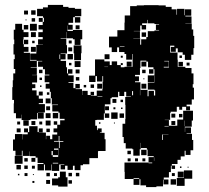

<svg xmlns="http://www.w3.org/2000/svg" viewBox="-20 -742 850 782"><path d="M768 -519H759V-498H733V-519H724V-529H704V-545H696V-531H676V-551H690V-556H673V-528H703V-499H704V-470H735V-465H760V-443H768V-399H765V-385H770V-337H761V-316H740V-309H754V-293H738V-307H722V-295H710V-307H700V-287H675V-282H673V-254H651V-253H668V-230H702V-255H726V-291H766V-251H761V-226H733V-205H734V-223H758V-199H740V-197H762V-172H767V-130H756V-111H736V-128H732V-105H716V-91H703V-74H680V-68H693V-54H679V-67H676V-41H668V-19H647V-11H666V9H646V-10H644V17H617V20H575V13H552V-12H548V11H524V-13H547V-16H524V-13H488V-42H487V-80H585V-77H600V-80H585V-102H606V-106H581V-133H578V-139H554V-160H553V-134H549V-108H523V-134H519V-137H492V-159H484V-184H479V-238H490V-257H491V-315H490V-347H513V-349H494V-368H486V-351H466V-368H461V-346H435V-342H430V-317H407V-280H403V-254H374V-253H368V-230H375V-212H378V-219H394V-203H387V-201H406V-175H410V-127H381V-126H379V-98H344V-73H318V-69H308V-49H284V-67H277V-50H255V-67H245V-52H227V-70H242V-72H221V-46H191V-72H189V-48H163V-72H159V-48H133V-74H157V-78H133V-100H125V-106H101V-125H100V-107H72V-128H69V-108H43V-128H33V-174H41V-196H71V-174H72V-195H93V-203H78V-219H94V-204H99V-228H133V-204H138V-219H154V-203H139V-202H167V-175H168V-189H184V-175H193V-194H213V-203H198V-219H213V-234H225V-252H243V-258H223V-283H218V-288H193V-314H216V-316H191V-342H187V-368H183V-381H166V-401H181V-407H162V-435H181V-438H163V-460H155V-470H135V-492H152V-494H130V-467H105V-465H130V-437H111V-436H131V-406H111V-399H124V-383H111V-374H129V-353H138V-340H155V-322H138V-318H163V-284H135V-283H158V-259H134V-282H131V-256H104V-253H68V-275H67V-260H45V-281H36V-321H37V-335H30V-387H32V-415H34V-443H42V-461H36V-501H40V-520H35V-562H38V-581H36V-621H42V-645H70V-621H76V-611H96V-591H76V-581H74V-562H77V-551H96V-531H77V-527H102V-495H129V-498H103V-524H128V-559H155V-560H135V-582H154V-591H136V-611H154V-622H137V-640H154V-653H159V-670H155V-676H131V-706H155V-712H175V-722H237V-714H259V-710H285V-706H311V-676H285V-672H278V-649H259V-641H276V-621H256V-638H255V-616H277V-620H315V-582H308V-559H284V-582H277V-586H251V-612H250V-587H227V-585H250V-558H253V-524H227V-522H247V-500H227V-494H249V-468H253V-443H257V-460H275V-442H258V-435H280V-407H259V-404H279V-383H287V-400H305V-382H288V-379H314V-355H315V-372H337V-355H349V-368H363V-354H350V-352H374V-373H397V-380H398V-409H400V-432H397V-410H375V-432H369V-408H343V-434H367V-500H405V-492H427V-477H435V-492H457V-477H472V-468H487V-470H520V-522H518V-499H494V-522H487V-530H465V-549H457V-530H435V-549H424V-593H458V-619H487V-650H488V-679H510V-717H537V-720H566V-721H626V-720H655V-714H679V-704H699V-682H701V-706H731V-680H733V-704H759V-678H735V-675H760V-647H735V-646H761V-622H767V-596H771V-546H768ZM107 -700H125V-682H107ZM78 -699H94V-683H78ZM307 -672V-650H285V-672ZM138 -653V-669H154V-653ZM123 -668V-654H109V-668ZM88 -663V-659H84V-663ZM580 -661V-647H559V-640H575V-622H557V-638H551V-616H525V-615H550V-587H523V-586H551V-560H555V-582H576V-591H582V-615H609V-618H628V-620H615V-642H628V-644H609V-647H582V-661ZM102 -645H130V-617H102ZM77 -640H95V-622H77ZM304 -639V-623H288V-639ZM106 -611H126V-591H106ZM575 -592H557V-610H575ZM77 -580H95V-562H77ZM260 -565V-577H272V-565ZM111 -566V-576H121V-566ZM312 -525H310V-497H282V-525H280V-557H312ZM468 -554V-552H487V-554ZM126 -531H106V-551H126ZM274 -533H258V-549H274ZM255 -522H277V-500H255ZM406 -521H426V-501H406ZM225 -520H222V-502H225ZM711 -506V-516H721V-506ZM472 -515H480V-507H472ZM576 -495H552V-465H550V-437H530V-431H546V-411H530V-407H552V-376H581V-350H585V-372H607V-353H612V-374H609V-377H582V-405H609V-407H582V-435H609V-460H605V-468H583V-491H576ZM647 -467H668V-494H649V-492H667V-470H647ZM284 -493H308V-469H284ZM496 -471V-491H516V-471ZM576 -471H556V-491H576ZM725 -472H707V-490H725ZM752 -487V-475H740V-487ZM271 -486V-476H261V-486ZM472 -485H480V-477H472ZM420 -469V-470H405V-469ZM605 -442H587V-460H605ZM288 -459H304V-443H288ZM139 -458H153V-444H139ZM559 -458H573V-444H559ZM611 -434H610V-408H611ZM303 -428V-414H289V-428ZM141 -426H151V-416H141ZM568 -423V-419H564V-423ZM376 -381V-401H396V-381ZM556 -401H576V-381H556ZM349 -398H363V-384H349ZM321 -396H331V-386H321ZM149 -394V-388H143V-394ZM551 -375H550V-354H551ZM522 -354V-371H518V-354ZM138 -369H154V-353H138ZM171 -356V-366H181V-356ZM377 -347H397V-349H377ZM186 -321H166V-341H186ZM438 -339H454V-323H438ZM471 -336H481V-326H471ZM184 -309V-293H168V-309ZM424 -309V-293H408V-309ZM450 -305V-297H442V-305ZM479 -304V-298H473V-304ZM459 -258H433V-284H459ZM195 -282H217V-260H195ZM186 -261H166V-281H186ZM425 -280V-262H407V-280ZM485 -262H467V-280H485ZM678 -279H694V-263H678ZM723 -264H709V-278H723ZM75 -252H97V-230H75ZM186 -231H166V-251H186ZM730 -228H731V-251H730ZM108 -233V-249H124V-233ZM694 -233H678V-249H694ZM199 -234V-248H213V-234ZM50 -235V-247H62V-235ZM140 -235V-247H152V-235ZM389 -244V-238H383V-244ZM448 -239H444V-243H448ZM650 -229V-227H667V-229ZM64 -203H48V-219H64ZM183 -218V-204H169V-218ZM643 -194H666V-195H643V-194H640V-172H643ZM222 -188H219V-168H200V-165H220V-139H223V-164H238V-167H222ZM195 -127H190V-110H195V-103H217V-110H218V-137H200V-132H217V-110H195ZM555 -132H577V-110H555ZM499 -128H513V-114H499ZM72 -75H40V-107H72ZM607 -87H608V-101H607ZM124 -83H108V-99H124ZM93 -84H79V-98H93ZM512 -97V-85H500V-97ZM530 -85V-97H542V-85ZM572 -97V-85H560V-97ZM217 -79H195V-76H217ZM65 -52H47V-70H65ZM93 -54H79V-68H93ZM122 -55H110V-67H122ZM713 -58V-64H719V-58ZM744 -59V-63H748V-59ZM700 -17H729V-48H763V-14H732V15H700ZM224 -43H248V-20H255V18H217V13H192V-15H217V-20H224ZM728 -19H704V-43H728ZM169 -24V-38H183V-24ZM273 -24H259V-38H273ZM303 -24H289V-38H303ZM92 -25H80V-37H92ZM200 -25V-37H212V-25ZM680 -25V-37H692V-25ZM59 -28H53V-34H59ZM114 -29V-33H118V-29ZM697 10H675V-12H697ZM184 7H168V-9H184ZM273 6H259V-8H273ZM120 3H112V-5H120Z"/></svg>

Font: Rubik-Storm
Style: Regular
Weight: 400
Designer: NaN (generative design), Hubert & Fischer (Rubik source font outlines)
Foundry: NaN, Hubert & Fischer
Version: Version 1.000